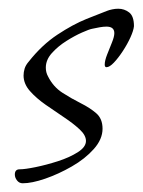

<svg xmlns="http://www.w3.org/2000/svg" viewBox="-20 -403 327 440"><path d="M32 17Q24 17 19 10.5Q14 4 14 -3Q14 -15 25 -15Q37 -15 61.5 -20Q86 -25 112.5 -33.5Q139 -42 158 -54Q177 -66 177 -80Q177 -93 162.5 -106.5Q148 -120 127 -134Q106 -148 84.5 -163Q63 -178 48.5 -194.5Q34 -211 34 -230Q34 -238 36.5 -246Q39 -254 46 -262Q76 -300 111.5 -323.5Q147 -347 178 -359.5Q209 -372 225 -378Q230 -380 237 -381.5Q244 -383 251 -383Q265 -383 276 -374.5Q287 -366 287 -343Q286 -333 279 -317.5Q272 -302 261.5 -286Q251 -270 241 -259.5Q231 -249 224 -249Q220 -249 220 -255Q220 -264 225.5 -278Q231 -292 236.5 -305.5Q242 -319 242 -327Q242 -342 224 -342Q217 -342 208.5 -340.5Q200 -339 191 -337Q185 -336 168 -328.5Q151 -321 132 -309Q113 -297 99 -281.5Q85 -266 85 -248Q85 -237 90 -228Q102 -204 123 -190.5Q144 -177 165 -166.5Q186 -156 200.5 -143.5Q215 -131 215 -108Q215 -84 195 -61.5Q175 -39 144.5 -21.5Q114 -4 83.5 6.5Q53 17 32 17Z"/></svg>

Font: Bilbo
Style: Regular
Weight: 400
Designer: Robert E. Leuschke
Foundry: Robert E. Leuschke
Version: Version 1.100